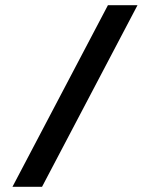

<svg xmlns="http://www.w3.org/2000/svg" viewBox="-20 -720 576 740"><path d="M510 -700 142 0H28L396 -700Z"/></svg>

Font: Bruno Ace SC
Style: Regular
Weight: 400
Version: Version 1.100; ttfautohint (v1.8.4.7-5d5b);gftools[0.9.27]